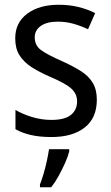

<svg xmlns="http://www.w3.org/2000/svg" viewBox="-20 -566 468 807"><path d="M387 -147Q387 -70 336 -30Q285 10 196 10Q147 10 110 1.5Q73 -7 45 -23V-104Q73 -87 113.5 -74.5Q154 -62 196 -62Q252 -62 278 -83Q304 -104 304 -140Q304 -171 280.5 -193Q257 -215 191 -243Q145 -263 112.5 -284Q80 -305 62 -333.5Q44 -362 44 -405Q44 -471 94.5 -508.5Q145 -546 227 -546Q270 -546 308 -537Q346 -528 380 -511L350 -443Q321 -457 289 -466Q257 -475 223 -475Q177 -475 151.5 -457Q126 -439 126 -409Q126 -375 152.5 -355.5Q179 -336 245 -307Q289 -287 321 -266.5Q353 -246 370 -217.5Q387 -189 387 -147ZM271 70Q266 91 254 118Q242 145 227 172.5Q212 200 195 221H148V209Q155 192 163 165Q171 138 177 110Q183 82 186 61H271Z"/></svg>

Font: Noto Sans Gurmukhi UI SemiCondensed
Style: Regular
Weight: 400
Width: 4
Designer: Jelle Bosma - Monotype Design Team
Foundry: Monotype Imaging Inc.
Version: Version 2.004; ttfautohint (v1.8.4.7-5d5b)